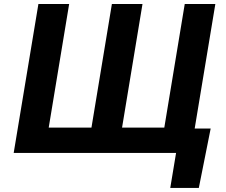

<svg xmlns="http://www.w3.org/2000/svg" viewBox="-20 -747 1104 938"><path d="M46.9 0 167.6 -727.3H317.8L218 -123.6H426.8L526.6 -727.3H676.1L576.3 -123.6H782.7L882.5 -727.3H1032L931.1 -119H1009.2L951.3 171.2H811.8L840.2 0Z"/></svg>

Font: Inter P
Style: Bold Italic
Weight: 700
Italic angle: 9.39999°
Designer: Rasmus Andersson
Foundry: rsms
Version: Version 3.018;git-588b23468